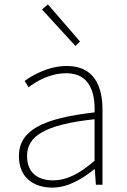

<svg xmlns="http://www.w3.org/2000/svg" viewBox="-20 -840 576 873"><path d="M218 13C288 13 354 -26 408 -70H411L416 0H446V-341C446 -448 408 -540 284 -540C198 -540 125 -496 92 -472L110 -443C144 -470 207 -507 282 -507C391 -507 413 -414 410 -329C173 -302 66 -247 66 -130C66 -30 136 13 218 13ZM221 -20C157 -20 103 -50 103 -131C103 -220 181 -273 410 -298V-109C341 -50 284 -20 221 -20ZM323 -631 344 -651 198 -820 171 -797Z"/></svg>

Font: Noto Sans CJK HK Thin
Style: Regular
Weight: 100
Designer: Ryoko NISHIZUKA 西塚涼子 (kana, bopomofo & ideographs); Paul D. Hunt (Latin, Greek & Cyrillic); Sandoll Communications 산돌커뮤니
Foundry: Adobe
Version: Version 2.004;hotconv 1.0.118;makeotfexe 2.5.65603